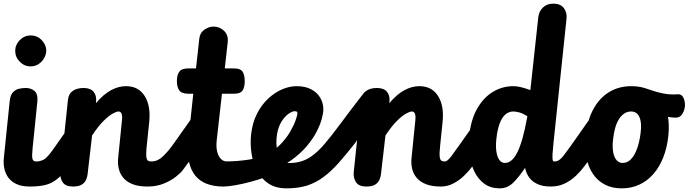

<svg xmlns="http://www.w3.org/2000/svg" viewBox="-38 -1024 3780 1054"><path d="M45.5 -745Q45.5 -778.5 70.8 -804Q96 -829.5 130 -829.5Q167 -829.5 191.5 -803.2Q216 -777 216 -746.5Q216 -726 204.8 -705.8Q193.5 -685.5 174.2 -672.5Q155 -659.5 130 -659.5Q96 -659.5 70.8 -684.8Q45.5 -710 45.5 -745ZM125.5 0Q82.5 0 53.8 -13Q25 -26 8.5 -48Q-8 -70 -14 -97.8Q-20 -125.5 -17 -155.5L15 -467Q18.5 -502 33.2 -517.5Q48 -533 67.2 -537Q86.5 -541 103.5 -541Q132.5 -541 151.8 -524.2Q171 -507.5 167 -466L141 -211Q139 -190 138.5 -175.8Q138 -161.5 140 -153Q142 -144.5 147.2 -141Q152.5 -137.5 161.5 -137.5H166Q176 -137.5 182 -123.5Q188 -109.5 188.5 -89.2Q189 -69 182.8 -48.5Q176.5 -28 162.5 -14Q148.5 0 125.5 0ZM161.5 -137.5Q189 -138.5 207.2 -151.2Q225.5 -164 254 -204.5L424 -446Q428 -451.5 432.5 -451.5Q442.5 -452 451 -423.5Q459.5 -395 458.5 -355Q458 -320.5 449 -283.2Q440 -246 418 -216L344.5 -117Q308 -67.5 277 -42.2Q246 -17 210.8 -8.5Q175.5 0 125.5 0Q106 0 95 -19.5Q84 -39 84.5 -63Q85.5 -89.5 103.5 -113Q121.5 -136.5 161.5 -137.5Z M772 0Q722.5 0 689.8 -13Q657 -26 638.8 -48Q620.5 -70 614 -97.8Q607.5 -125.5 610.5 -155.5L631.5 -363Q634 -386.5 629.5 -399.2Q625 -412 612 -412Q602.5 -412 581.8 -401Q561 -390 532 -361.8Q503 -333.5 467.5 -280.5L443 -69Q441.5 -53.5 434.8 -37.5Q428 -21.5 411.2 -10.8Q394.5 0 362 0Q321 0 305.5 -24.2Q290 -48.5 293.5 -80.5L335 -476Q338.5 -509 361.5 -525Q384.5 -541 421 -541Q458 -541 475.2 -520.8Q492.5 -500.5 489.5 -468L488.5 -457.5Q530 -506.5 571.2 -528.8Q612.5 -551 653.5 -551Q722 -551 756.2 -497Q790.5 -443 781 -353.5L768.5 -232.5Q765.5 -206 764.8 -187.8Q764 -169.5 766 -158.5Q768 -147.5 773.5 -142.8Q779 -138 788.5 -138Q805.5 -138 814.8 -118.5Q824 -99 824 -74.5Q824 -47 811.8 -23.5Q799.5 0 772 0ZM795.5 -138Q828 -138 857 -166.2Q886 -194.5 909 -226.5L1031.5 -399.5Q1045 -418.5 1055.2 -410.2Q1065.5 -402 1071.5 -377.2Q1077.5 -352.5 1078.5 -321Q1079.5 -289.5 1074.8 -260.5Q1070 -231.5 1058.5 -216L965.5 -90.5Q954.5 -75 927.5 -53.8Q900.5 -32.5 861 -16.2Q821.5 0 772 0Q744.5 0 731.8 -8.8Q719 -17.5 719.5 -54.5Q720.5 -95 727.8 -112.5Q735 -130 751.2 -134Q767.5 -138 795.5 -138Z M1187 0Q1136.5 0 1097.5 -14.8Q1058.5 -29.5 1033.5 -60.5Q1008.5 -91.5 998.5 -140.2Q988.5 -189 996 -257L1023 -509.5H996Q959 -509.5 946 -528Q933 -546.5 933 -578.5Q933 -611.5 946 -630Q959 -648.5 996 -648.5H1038L1056 -811.5Q1059.5 -844 1083.8 -861Q1108 -878 1134 -878Q1168 -878 1192.2 -854.5Q1216.5 -831 1212 -792L1196 -648.5H1247Q1282.5 -648.5 1294 -630Q1305.5 -611.5 1305.5 -578.5Q1305.5 -546.5 1294 -528Q1282.5 -509.5 1247 -509.5H1180.5L1152 -257Q1147.5 -218 1154.2 -191.5Q1161 -165 1174.8 -151.5Q1188.5 -138 1205.5 -138Q1225.5 -138 1239.2 -119Q1253 -100 1253 -75.5Q1252.5 -48 1239 -24Q1225.5 0 1187 0ZM1479.5 -80Q1456 -65.5 1417.8 -51.2Q1379.5 -37 1336.2 -25.5Q1293 -14 1253.2 -7Q1213.5 0 1187 0Q1159.5 0 1146.8 -8.8Q1134 -17.5 1134.5 -54.5Q1135.5 -95 1143 -112.5Q1150.5 -130 1165.5 -134Q1180.5 -138 1203.5 -138Q1265.5 -138 1329.5 -148Q1393.5 -158 1438 -180Q1455.5 -188.5 1469 -177.8Q1482.5 -167 1489.8 -147Q1497 -127 1495.2 -107.8Q1493.5 -88.5 1479.5 -80Z M1340.5 -286Q1347.5 -350.5 1372.8 -399.8Q1398 -449 1434.2 -482.8Q1470.5 -516.5 1511.2 -533.8Q1552 -551 1590 -551Q1637.5 -551 1670.2 -533.8Q1703 -516.5 1720 -487.5Q1737 -458.5 1737 -422.5Q1737 -403 1728.2 -370.8Q1719.5 -338.5 1699.2 -299.5Q1679 -260.5 1645 -220.5Q1611 -180.5 1561.2 -144.5Q1511.5 -108.5 1443 -83L1410.5 -170Q1462 -192 1497.2 -227.2Q1532.5 -262.5 1554 -299.5Q1575.5 -336.5 1585.2 -364.8Q1595 -393 1595 -400.5Q1595 -406 1592.2 -409.8Q1589.5 -413.5 1579.5 -413.5Q1567 -413.5 1547 -400Q1527 -386.5 1508.8 -358.8Q1490.5 -331 1483 -288Q1479 -265.5 1479.2 -238.2Q1479.5 -211 1486 -186Q1492.5 -161 1507.2 -145Q1522 -129 1547.5 -129Q1565 -129 1574 -109Q1583 -89 1583 -64Q1582.5 -37 1570.8 -13.5Q1559 10 1534.5 10Q1475.5 10 1435.8 -16.5Q1396 -43 1373 -86.8Q1350 -130.5 1342.5 -182.8Q1335 -235 1340.5 -286ZM1547.5 -129Q1584.5 -129 1614 -137.8Q1643.5 -146.5 1670.5 -165Q1706.5 -190 1744.2 -234.2Q1782 -278.5 1831.5 -345.5Q1881 -412.5 1953 -505.5Q1967 -523 1974.5 -523Q1983 -523 1984.2 -505.2Q1985.5 -487.5 1981.5 -458.5Q1977.5 -429.5 1970 -396.5Q1959 -349.5 1943.5 -304.8Q1928 -260 1913.5 -241.5Q1863 -177 1821.5 -130.2Q1780 -83.5 1739 -53Q1695.5 -20.5 1647 -5.2Q1598.5 10 1534.5 10Q1508.5 10 1496.5 -12.5Q1484.5 -35 1486.5 -61.5Q1489 -87 1504.2 -108Q1519.5 -129 1547.5 -129Z M2382.5 0Q2333 0 2300.2 -13Q2267.5 -26 2249.2 -48Q2231 -70 2224.5 -97.8Q2218 -125.5 2221 -155.5L2242 -363Q2244.5 -386.5 2240 -399.2Q2235.5 -412 2222.5 -412Q2213 -412 2192.2 -401Q2171.5 -390 2142.5 -361.8Q2113.5 -333.5 2078 -280.5L2053.5 -69Q2052 -53.5 2045.2 -37.5Q2038.5 -21.5 2021.8 -10.8Q2005 0 1972.5 0Q1931.5 0 1916 -24.2Q1900.5 -48.5 1904 -80.5L1945.5 -476Q1949 -509 1972 -525Q1995 -541 2031.5 -541Q2068.5 -541 2085.8 -520.8Q2103 -500.5 2100 -468L2099 -457.5Q2140.5 -506.5 2181.8 -528.8Q2223 -551 2264 -551Q2332.5 -551 2366.8 -497Q2401 -443 2391.5 -353.5L2379 -232.5Q2376 -206 2375.2 -187.8Q2374.5 -169.5 2376.5 -158.5Q2378.5 -147.5 2384 -142.8Q2389.5 -138 2399 -138Q2416 -138 2425.2 -118.5Q2434.5 -99 2434.5 -74.5Q2434.5 -47 2422.2 -23.5Q2410 0 2382.5 0ZM2406 -138Q2418.5 -138 2441.5 -169Q2464.5 -200 2499 -249L2636 -444Q2646.5 -458 2662 -459Q2676.5 -460 2683.8 -440.2Q2691 -420.5 2692 -390.8Q2693 -361 2688.5 -330.5Q2685 -309 2679 -290Q2673 -271 2664.5 -259.5L2556.5 -112.5Q2537 -86 2510.2 -60Q2483.5 -34 2451 -17Q2418.5 0 2382.5 0Q2355 0 2342.2 -8.8Q2329.5 -17.5 2330 -54.5Q2331 -95 2338.2 -112.5Q2345.5 -130 2361.8 -134Q2378 -138 2406 -138Z M2705 10Q2655.5 10 2621 -15.2Q2586.5 -40.5 2566.2 -82.2Q2546 -124 2539 -175Q2532 -226 2537.5 -277Q2546.5 -365.5 2581 -426.8Q2615.5 -488 2667.5 -519.5Q2719.5 -551 2780.5 -551Q2801.5 -551 2826 -544.5Q2850.5 -538 2873.5 -529.5L2917 -930Q2920.5 -961 2942.2 -982.5Q2964 -1004 2999 -1004Q3039 -1004 3057.2 -979.8Q3075.5 -955.5 3072 -922L3000.5 -240Q2996.5 -201.5 2995.2 -179.2Q2994 -157 2995.8 -147.5Q2997.5 -138 3002 -138Q3021 -138 3031.2 -117.5Q3041.5 -97 3040.5 -72Q3040 -45.5 3026.5 -22.8Q3013 0 2985.5 0Q2941.5 0 2912 -13.8Q2882.5 -27.5 2866.2 -50.8Q2850 -74 2844.5 -102.5Q2811 -52.5 2779.5 -21.2Q2748 10 2705 10ZM2733.5 -129.5Q2752 -129.5 2768.8 -142.8Q2785.5 -156 2800.8 -185.5Q2816 -215 2829.8 -263Q2843.5 -311 2856 -380.5L2857 -386Q2833.5 -401 2814 -406.5Q2794.5 -412 2779.5 -412Q2755.5 -412 2736.5 -395.8Q2717.5 -379.5 2705 -346.5Q2692.5 -313.5 2687 -262.5Q2682.5 -223 2686.8 -193Q2691 -163 2703 -146.2Q2715 -129.5 2733.5 -129.5ZM3009 -138Q3031.5 -138 3055.2 -169Q3079 -200 3113.5 -249L3250.5 -444Q3261 -458 3276.5 -459Q3291 -460 3298.2 -440.2Q3305.5 -420.5 3306.5 -390.8Q3307.5 -361 3303 -330.5Q3299.5 -309 3293.5 -290Q3287.5 -271 3279 -259.5L3171 -112.5Q3151.5 -86 3124.5 -60Q3097.5 -34 3063 -17Q3028.5 0 2985.5 0Q2958 0 2945.2 -8.8Q2932.5 -17.5 2933 -54.5Q2934 -95 2941.2 -112.5Q2948.5 -130 2964.8 -134Q2981 -138 3009 -138Z M3374.5 10Q3322.5 10 3282.8 -10.5Q3243 -31 3217.2 -69Q3191.5 -107 3181 -159.8Q3170.5 -212.5 3177 -277Q3186 -363.5 3219.2 -424.8Q3252.5 -486 3305.8 -518.5Q3359 -551 3428 -551Q3482 -551 3523 -532.5Q3564 -514 3590.2 -479Q3616.5 -444 3627 -393.5Q3637.5 -343 3631 -278.5Q3624 -213.5 3603.2 -160.5Q3582.5 -107.5 3549.2 -69.2Q3516 -31 3472 -10.5Q3428 10 3374.5 10ZM3328 -262.5Q3324 -234 3325.5 -209.8Q3327 -185.5 3333.8 -167.5Q3340.5 -149.5 3352.2 -139.5Q3364 -129.5 3380 -129.5Q3406 -129.5 3426 -150.2Q3446 -171 3459.2 -208Q3472.5 -245 3478.5 -292.5Q3482.5 -321.5 3480.8 -343.8Q3479 -366 3472.2 -381.2Q3465.5 -396.5 3454 -404.2Q3442.5 -412 3426.5 -412Q3388.5 -412 3362.2 -373.5Q3336 -335 3328 -262.5ZM3668.5 -378Q3621.5 -380.5 3575.5 -393.5Q3551.5 -400 3526.5 -409.2Q3501.5 -418.5 3475 -431Q3459.5 -438 3457.2 -457.2Q3455 -476.5 3461 -496Q3467 -516.5 3478.5 -530.5Q3490 -544.5 3501.5 -540.5Q3529.5 -531 3553.5 -523.5Q3577.5 -516 3600 -511.5Q3620.5 -507.5 3640.8 -506Q3661 -504.5 3682.5 -506.5Q3703.5 -508.5 3713.5 -487.8Q3723.5 -467 3722 -442Q3720 -417.5 3706.8 -397.2Q3693.5 -377 3668.5 -378Z"/></svg>

Font: Edu SA Hand Cursive
Style: Regular
Weight: 400
Designer: Tina and Corey Anderson, Eben Sorkin, Mirko Velimirovic
Foundry: Google for Education
Version: Version 2.000